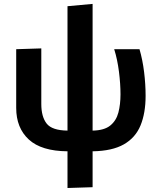

<svg xmlns="http://www.w3.org/2000/svg" viewBox="-20 -744 792 960"><path d="M317.5 196V12.5Q187 11.5 124 -46.5Q61 -104.5 61 -204.5V-498L186.5 -502V-224Q186.5 -160.5 213.2 -126.2Q240 -92 317.5 -91V-713L443 -724.5V-91Q501.5 -92 531.5 -116.5Q561.5 -141 572 -181.5Q582.5 -222 582.5 -272.5Q582.5 -324 574.8 -385.5Q567 -447 551 -498H677.5Q693 -445 700.5 -383.8Q708 -322.5 708 -264.5Q708 -179 682.8 -117.2Q657.5 -55.5 599.2 -22.2Q541 11 443 12.5V192Z"/></svg>

Font: Heraclito SemiBold
Style: Regular
Weight: 600
Designer: Kostas Bartsokas (font) & Cristiano Sobral (main changes)
Foundry: Kostas Bartsokas (font) & Cristiano Sobral (main changes)
Version: Version 1.00;July 8, 2020;FontCreator 13.0.0.2655 64-bit